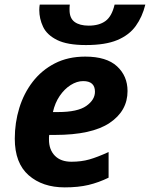

<svg xmlns="http://www.w3.org/2000/svg" viewBox="-20 -801 649 831"><path d="M260 10Q164 10 104 -42.5Q44 -95 44 -201Q44 -270 63.5 -333.5Q83 -397 121.5 -447Q160 -497 217 -526.5Q274 -556 349 -556Q441 -556 486.5 -514Q532 -472 532 -407Q532 -321 454.5 -269Q377 -217 218 -217H193Q192 -211 192 -206.5Q192 -202 192 -197Q192 -153 217.5 -127Q243 -101 289 -101Q332 -101 367 -111Q402 -121 450 -143V-32Q407 -11 363 -0.5Q319 10 260 10ZM209 -316H231Q316 -316 353.5 -342.5Q391 -369 391 -404Q391 -450 340 -450Q313 -450 286 -433Q259 -416 238.5 -386Q218 -356 209 -316ZM352 -606Q271 -606 227 -628Q183 -650 166.5 -685Q150 -720 150 -758Q150 -764 150.5 -770Q151 -776 152 -781H282Q281 -773 281 -768Q281 -763 281 -758Q281 -722 303 -706Q325 -690 364 -690Q409 -690 436.5 -710Q464 -730 476 -781H609Q596 -728 567.5 -688.5Q539 -649 487.5 -627.5Q436 -606 352 -606Z"/></svg>

Font: Noto IKEA Latin
Style: Bold Italic
Weight: 700
Italic angle: -12°
Designer: Monotype Design Team
Foundry: Monotype Imaging Inc.
Version: Version 1.0